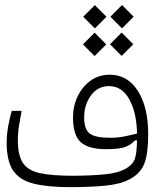

<svg xmlns="http://www.w3.org/2000/svg" viewBox="-20 -752 626 773"><path d="M263.2 1.5Q170.9 1.5 114.5 -12.9Q58.1 -27.3 32.5 -65.9Q6.8 -104.5 6.8 -177.7Q6.8 -211.9 13.9 -248.5Q21 -285.2 27.3 -305.7H66.9Q62 -277.8 56.9 -247.8Q51.8 -217.8 51.8 -187.5Q51.8 -126.5 72.5 -95.7Q93.3 -64.9 141.6 -54.7Q189.9 -44.4 272.9 -44.4Q339.8 -44.4 398.7 -49.8Q457.5 -55.2 490.2 -75.2Q515.6 -90.8 523.2 -113.3Q530.8 -135.7 531.7 -187L522.5 -186.5Q511.2 -171.9 487.3 -161.6Q463.4 -151.4 407.7 -151.4Q335.4 -151.4 304.7 -179.9Q273.9 -208.5 273.9 -279.3Q273.9 -324.7 292.5 -363.8Q311 -402.8 344.2 -427Q377.4 -451.2 421.9 -451.2Q493.2 -451.2 534.9 -386.2Q576.7 -321.3 576.7 -210.4Q576.7 -135.3 561.3 -94Q545.9 -52.7 500 -29.3Q462.4 -9.8 401.1 -4.2Q339.8 1.5 263.2 1.5ZM531.7 -214.4Q530.3 -297.4 501 -351.3Q471.7 -405.3 418.5 -405.3Q373.5 -405.3 346.2 -367.7Q318.8 -330.1 318.8 -279.3Q318.8 -230.5 341.8 -213.9Q364.7 -197.3 423.8 -197.3Q453.1 -197.3 480.2 -202.6Q507.3 -208 531.7 -214.4ZM360.8 -526.4 314 -573.2 360.8 -620.6 407.7 -573.2ZM361.8 -637.7 314.9 -684.6 361.8 -731.4 408.7 -684.6ZM469.7 -526.9 422.9 -573.7 469.7 -621.1 516.6 -573.7ZM471.2 -637.7 424.3 -684.6 471.2 -731.9 518.1 -684.6Z"/></svg>

Font: Cascadia Mono NF ExtraLight
Style: Regular
Weight: 200
Monospace: yes
Designer: Aaron Bell
Foundry: Saja Typeworks
Version: Version 2404.023; ttfautohint (v1.8.4)